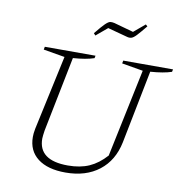

<svg xmlns="http://www.w3.org/2000/svg" viewBox="-92 -948 1002 1044"><g transform="rotate(10 408.5 -425.5)"><path d="M338 9Q239 9 184.5 -33Q130 -75 130 -151Q130 -160 131 -171Q132 -182 135 -197L224 -609L106 -629L109 -645H389L386 -631Q342 -616 270 -611L187 -196Q185 -181 183.5 -170Q182 -159 182 -151Q182 -31 344 -31Q412 -31 461.5 -53Q511 -75 554 -123L656 -609L539 -629L542 -645H817L814 -631Q770 -616 697 -611L617 -207Q596 -104 523 -47.5Q450 9 338 9ZM369 -753 359 -764Q392 -805 409 -821.5Q426 -838 436 -839.5Q446 -841 459 -838L567 -808L629 -860L639 -851Q608 -813 591.5 -795.5Q575 -778 563.5 -775Q552 -772 539 -776L431 -805Z"/></g></svg>

Font: Piazzolla ExtraLight
Style: Italic
Weight: 200
Italic angle: -11.3°
Designer: Juan Pablo del Peral
Foundry: Huerta Tipografica
Version: Version 1.330